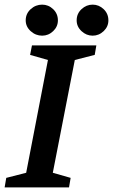

<svg xmlns="http://www.w3.org/2000/svg" viewBox="-33 -809 488 829"><path d="M-13 0 -6 -41 80 -63 174 -550 97 -572 105 -613H383L376 -572L290 -550L195 -63L272 -41L265 0ZM367 -655Q340 -655 319 -674.5Q298 -694 298 -721Q298 -750 319 -769.5Q340 -789 367 -789Q394 -789 414.5 -769.5Q435 -750 435 -721Q435 -694 414.5 -674.5Q394 -655 367 -655ZM149 -655Q121 -655 99.5 -674.5Q78 -694 78 -721Q78 -750 99.5 -769.5Q121 -789 149 -789Q176 -789 196.5 -769.5Q217 -750 217 -721Q217 -694 196.5 -674.5Q176 -655 149 -655Z"/></svg>

Font: Manuale SemiBold
Style: Italic
Weight: 600
Italic angle: -11°
Designer: Eduardo Tunni / Pablo Cosgaya
Foundry: Eduardo Tunni / Pablo Cosgaya
Version: Version 1.002